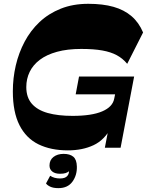

<svg xmlns="http://www.w3.org/2000/svg" viewBox="-20 -764 760 993"><path d="M331 13.7Q243 13.7 179 -17.6Q115 -49 80.7 -116.7Q46.4 -184.4 46.4 -291.6Q46.4 -359.7 61.6 -425.4Q76.9 -491 107.4 -548.5Q137.9 -606 184.6 -650.1Q231.4 -694.1 294.5 -719.2Q357.6 -744.3 436.7 -744.3Q511.7 -744.3 566.9 -728.7Q622 -713.1 660.2 -680.4Q698.4 -647.6 720 -596.1L637.9 -433.9Q614.9 -461.7 584.1 -478.4Q553.3 -495.1 509 -503Q464.7 -510.9 400.1 -510.9Q328.3 -510.9 274.8 -496.1Q221.3 -481.4 186 -454.8Q150.7 -428.1 133.4 -392.1Q116 -356.1 116 -313.6Q116 -260.4 144.6 -227.5Q173.3 -194.6 226.8 -179.6Q280.3 -164.7 355 -164.7Q454.3 -164.7 508.6 -188Q562.9 -211.3 570.7 -253.9L588.3 -339.7L607.9 -276H371.4L388.7 -368H673.7L603.7 0H522.3L547 -128.4L556.1 -106.7Q521 -39.9 463.7 -13.1Q406.4 13.7 331 13.7ZM282.3 209Q255.8 209 240 201.5Q224.3 194 218 184.8L239.5 145Q249.8 152 262.5 155.5Q275.3 159 290.2 159Q317 159 328.1 146.1Q339.3 133.2 336.5 112L340.7 119Q330.5 127.5 319.4 131.1Q308.3 134.7 290.5 134.7Q265 134.7 250.5 123.2Q236 111.7 236 92Q236 63.8 256.5 47.8Q277 31.8 309 31.8Q341.5 31.8 359.1 46.5Q376.7 61.3 377.5 96.8Q379 141.5 354.9 175.2Q330.7 209 282.3 209Z"/></svg>

Font: Savate ExtraLight
Style: Italic
Weight: 200
Italic angle: -11°
Designer: Max Esnée
Foundry: Plomb Type
Version: Version 2.000